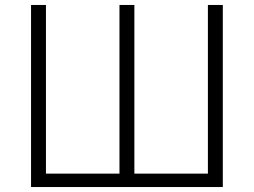

<svg xmlns="http://www.w3.org/2000/svg" viewBox="-20 -753 1022 773"><path d="M105 0V-733H165V-54H461V-733H521V-54H817V-733H877V0Z"/></svg>

Font: IBM Plex Sans JP Light
Style: Regular
Weight: 300
Designer: Mike Abbink; Paul van der Laan; Pieter van Rosmalen; Wujin Sim; Yejin Wi; Jinhee Kim; Boomi Park; Yona Kim; Kichan Ma
Foundry: Sandoll Inc.
Version: Version 1.002